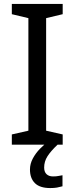

<svg xmlns="http://www.w3.org/2000/svg" viewBox="-20 -734 379 974"><path d="M298 0H40V-52L124 -71V-642L40 -662V-714H298V-662L214 -642V-71L298 -52ZM204 116Q204 138 216 149.5Q228 161 249 161Q266 161 277.5 158.5Q289 156 297 155V211Q283 215 269 217.5Q255 220 235 220Q182 220 157 195Q132 170 132 126Q132 97 146.5 70Q161 43 182.5 21Q204 -1 224 -15L272 0Q238 32 221 58.5Q204 85 204 116Z"/></svg>

Font: Noto Sans Ambassadori
Style: Regular
Weight: 400
Designer: Monotype Design Team
Foundry: Monotype Imaging Inc.
Version: Version 2.013